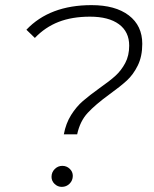

<svg xmlns="http://www.w3.org/2000/svg" viewBox="-20 -725 602 749"><path d="M368 -381Q408 -409 430.5 -429.5Q453 -450 468.5 -479Q484 -508 484 -547Q484 -601 444 -630.5Q404 -660 331 -660Q261 -660 208.5 -639.5Q156 -619 116 -577L83 -609Q174 -705 337 -705Q430 -705 482.5 -665Q535 -625 535 -554Q535 -505 517.5 -469.5Q500 -434 475 -411Q450 -388 407 -357Q352 -317 322 -284.5Q292 -252 281 -201H229Q237 -244 257.5 -276.5Q278 -309 303.5 -331Q329 -353 368 -381ZM181 -35Q181 -53 193.5 -65.5Q206 -78 223 -78Q240 -78 252 -66.5Q264 -55 264 -39Q264 -21 251.5 -8.5Q239 4 221 4Q205 4 193 -7.5Q181 -19 181 -35Z"/></svg>

Font: Montserrat Alternates Light
Style: Italic
Weight: 300
Italic angle: -11.3°
Designer: Julieta Ulanovsky
Foundry: Julieta Ulanovsky
Version: Version 7.200